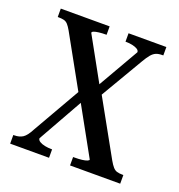

<svg xmlns="http://www.w3.org/2000/svg" viewBox="-101 -601 641 687"><g transform="rotate(20 220.0 -258.0)"><path d="M430 0H239V-32H243Q260 -32 272.5 -33.5Q285 -35 292 -38Q299 -41 298 -44L190 -239L185 -243L69 -452Q61 -466 54.5 -473Q48 -480 39.5 -482Q31 -484 20 -484H16V-516H202V-484H200Q185 -484 173 -482.5Q161 -481 154.5 -478.5Q148 -476 148 -472L247 -293L252 -289L375 -68Q383 -54 390 -46Q397 -38 405.5 -35.5Q414 -33 427 -33H430ZM11 0V-33H15Q34 -33 47 -41.5Q60 -50 74 -77L187 -274L210 -244L103 -54Q103 -47 111 -42Q119 -37 131.5 -34.5Q144 -32 157 -32H159V0ZM246 -255 228 -291 327 -463Q327 -470 319.5 -474.5Q312 -479 300.5 -481.5Q289 -484 276 -484H274V-516H418V-484H414Q400 -484 390.5 -480Q381 -476 372.5 -466Q364 -456 353 -437Z"/></g></svg>

Font: Roboto Serif 120pt ExtraCondensed
Style: Regular
Weight: 400
Width: 2
Designer: Greg Gazdowicz
Foundry: Commercial Type
Version: Version 1.008